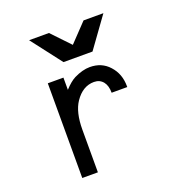

<svg xmlns="http://www.w3.org/2000/svg" viewBox="-164 -1108 1193 1252"><g transform="rotate(-20 432.5 -481.5)"><path d="M174.8 -962.9 336.9 -752H538.1L690.4 -962.9H552.7L432.6 -836.9L312.5 -962.9ZM301.8 -572.3V-657.2H193.4V0H301.8V-295.9Q301.8 -417 346.7 -483.4Q400.4 -562.5 478.5 -562.5Q518.6 -562.5 542 -533.2Q563.5 -505.9 563.5 -457H671.9V-462.9Q671.9 -548.8 619.1 -606.4Q568.4 -663.1 486.3 -663.1Q435.5 -663.1 376 -633.8Q341.8 -616.2 301.8 -572.3Z"/></g></svg>

Font: OCR-B
Style: Regular
Weight: 400
Version: 1.1